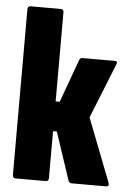

<svg xmlns="http://www.w3.org/2000/svg" viewBox="-51 -721 510 759"><g transform="rotate(5 204.5 -341.5)"><path d="M407 -16Q413 0 398 0H263Q253 0 249 -10L186 -199H171V-13Q171 0 159 0H40Q28 0 28 -13V-670Q28 -683 40 -683H159Q171 -683 171 -670V-317H187L250 -490Q253 -497 262 -497H390Q397 -497 398.5 -493Q400 -489 397 -483L310 -266Z"/></g></svg>

Font: Sofia Sans Extra Condensed Black
Style: Regular
Weight: 900
Designer: Botio Nikoltchev, Ani Petrova
Foundry: lettersoup
Version: Version 4.101